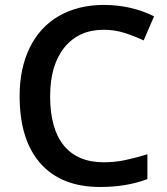

<svg xmlns="http://www.w3.org/2000/svg" viewBox="-20 -744 674 774"><path d="M397.9 -624Q297.4 -624 239.7 -552.7Q182.1 -481.4 182.1 -356Q182.1 -224.6 237.5 -157.2Q293 -89.8 397.9 -89.8Q443.4 -89.8 485.8 -98.9Q528.3 -107.9 574.2 -122.1V-22Q490.2 9.8 383.8 9.8Q227.1 9.8 143.1 -85.2Q59.1 -180.2 59.1 -356.9Q59.1 -468.3 99.9 -551.8Q140.6 -635.3 217.8 -679.7Q294.9 -724.1 398.9 -724.1Q508.3 -724.1 601.1 -678.2L559.1 -581.1Q522.9 -598.1 482.7 -611.1Q442.4 -624 397.9 -624Z"/></svg>

Font: f2_46825          
Style: Regular
Weight: 600
Foundry: Ascender Corporation
Version: Version 1.10